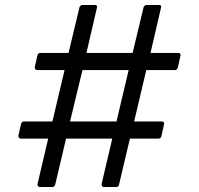

<svg xmlns="http://www.w3.org/2000/svg" viewBox="-20 -753 801 773"><path d="M447 0H399Q389 0 389 -12L432 -195H246L202 -9Q198 0 190 0H141Q131 0 131 -12L174 -195H64Q54 -195 54 -207L65 -255Q68 -264 77 -264H191L240 -471H130Q120 -471 120 -483L131 -531Q134 -540 143 -540H256L300 -724Q305 -733 312 -733H362Q371 -733 371 -725L328 -540H514L558 -724Q563 -733 570 -733H620Q629 -733 629 -725L586 -540H697Q707 -540 707 -531L696 -481Q693 -471 684 -471H569L520 -264H631Q641 -264 641 -255L630 -205Q627 -195 618 -195H503L459 -9Q457 0 447 0ZM449 -264 498 -471H312L262 -264Z"/></svg>

Font: YamahaIndonesia935. App
Style: Regular
Weight: 400
Designer: Dalton Maag Ltd
Foundry: Dalton Maag Ltd
Version: Version 1.002; January 01, 2024; Regular/Italic